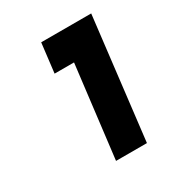

<svg xmlns="http://www.w3.org/2000/svg" viewBox="-104 -741 482 522"><g transform="rotate(-30 137.0 -480.5)"><path d="M98 -671H255L210 -290H113L148 -579H87Z"/></g></svg>

Font: Josefin Sans Thin Medium
Style: Italic
Weight: 500
Italic angle: -7°
Version: Version 2.000